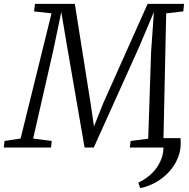

<svg xmlns="http://www.w3.org/2000/svg" viewBox="-52 -763 979 993"><path d="M881.5 -48.5Q887 4.5 870 48.5Q853 92.5 821.8 126.2Q790.5 160 751.5 181.2Q712.5 202.5 673 210L663.5 181.5Q705 162.5 737.8 129.2Q770.5 96 785.2 51Q800 6 788 -48.5ZM-32.5 0 -28.5 -34 54.5 -46.5 214.5 -694 124 -704 129 -743H335L417.5 -222.5L434 -109L482.5 -230.5L711.5 -743H900L896 -704L807.5 -694L793.5 -46.5L876.5 -34L873.5 0H619.5L623.5 -34L714.5 -45.5L729.5 -496L744 -701L667.5 -520L433 0H385.5L297.5 -508L265 -701L224 -504.5L119.5 -46.5L215.5 -34L212 0Z"/></svg>

Font: Merriweather 24pt Light
Style: Italic
Weight: 300
Italic angle: -7.8°
Version: Version 2.101